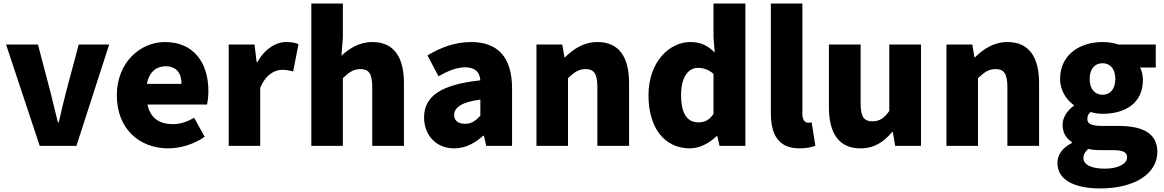

<svg xmlns="http://www.w3.org/2000/svg" viewBox="-20 -819 6536 1078"><path d="M203 0H409L593 -569H422L352 -307C338 -251 323 -192 310 -132H305C290 -192 276 -251 262 -307L193 -569H14Z M925 14C992 14 1070 -9 1129 -51L1070 -158C1029 -134 991 -122 950 -122C878 -122 824 -154 808 -232H1142C1146 -245 1150 -277 1150 -308C1150 -464 1070 -583 906 -583C768 -583 636 -469 636 -284C636 -96 762 14 925 14ZM805 -348C817 -416 860 -447 909 -447C974 -447 999 -405 999 -348Z M1264 0H1441V-325C1471 -400 1522 -427 1564 -427C1589 -427 1606 -423 1626 -418L1656 -571C1640 -578 1621 -583 1587 -583C1530 -583 1467 -546 1425 -470H1421L1409 -569H1264Z M1728 0H1905V-380C1940 -413 1964 -431 2004 -431C2049 -431 2070 -408 2070 -330V0H2248V-352C2248 -494 2195 -583 2071 -583C1994 -583 1938 -544 1897 -506L1905 -607V-799H1728Z M2530 14C2593 14 2646 -15 2693 -57H2697L2710 0H2855V-323C2855 -501 2772 -583 2625 -583C2536 -583 2455 -553 2380 -508L2442 -391C2499 -423 2546 -441 2591 -441C2649 -441 2673 -414 2677 -368C2455 -344 2361 -279 2361 -159C2361 -64 2425 14 2530 14ZM2591 -124C2554 -124 2530 -140 2530 -173C2530 -213 2566 -245 2677 -260V-169C2651 -141 2627 -124 2591 -124Z M2992 0H3169V-380C3204 -413 3228 -431 3268 -431C3313 -431 3334 -408 3334 -330V0H3512V-352C3512 -494 3459 -583 3335 -583C3258 -583 3200 -544 3153 -498H3149L3137 -569H2992Z M3854 14C3908 14 3963 -15 4003 -55H4007L4020 0H4165V-799H3986V-609L3993 -524C3956 -560 3919 -583 3856 -583C3738 -583 3621 -471 3621 -284C3621 -99 3712 14 3854 14ZM3901 -132C3840 -132 3804 -178 3804 -287C3804 -392 3849 -438 3898 -438C3928 -438 3959 -429 3986 -404V-180C3962 -143 3935 -132 3901 -132Z M4470 14C4509 14 4539 7 4558 -1L4537 -132C4527 -130 4523 -130 4517 -130C4503 -130 4485 -141 4485 -178V-799H4308V-185C4308 -66 4348 14 4470 14Z M4811 14C4889 14 4942 -22 4989 -78H4993L5006 0H5151V-569H4973V-196C4943 -154 4918 -138 4878 -138C4833 -138 4812 -160 4812 -239V-569H4634V-217C4634 -75 4687 14 4811 14Z M5294 0H5471V-380C5506 -413 5530 -431 5570 -431C5615 -431 5636 -408 5636 -330V0H5814V-352C5814 -494 5761 -583 5637 -583C5560 -583 5502 -544 5455 -498H5451L5439 -569H5294Z M6156 239C6354 239 6478 154 6478 34C6478 -69 6399 -112 6259 -112H6169C6108 -112 6085 -124 6085 -150C6085 -169 6090 -178 6103 -190C6128 -183 6151 -180 6170 -180C6296 -180 6397 -238 6397 -371C6397 -398 6390 -424 6381 -440H6469V-569H6260C6234 -578 6203 -583 6170 -583C6047 -583 5932 -515 5932 -376C5932 -310 5969 -257 6009 -229V-225C5972 -199 5946 -159 5946 -119C5946 -71 5968 -41 5998 -21V-16C5945 11 5917 49 5917 96C5917 198 6025 239 6156 239ZM6170 -287C6129 -287 6098 -317 6098 -376C6098 -434 6129 -464 6170 -464C6212 -464 6242 -434 6242 -376C6242 -317 6212 -287 6170 -287ZM6184 128C6111 128 6063 108 6063 68C6063 49 6072 33 6090 17C6108 22 6130 24 6171 24H6225C6278 24 6308 31 6308 65C6308 101 6257 128 6184 128Z"/></svg>

Font: Noto Sans Korean Black
Style: Bold
Weight: 900
Designer: Ryoko NISHIZUKA (kana & ideographs); Paul D. Hunt (Latin, Greek & Cyrillic); Wenlong ZHANG (bopomofo); Sandoll Communica
Foundry: Adobe Systems Incorporated
Version: Version 1.000;PS 1;hotconv 1.0.78;makeotf.lib2.5.61930